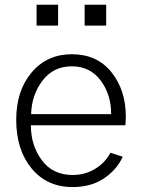

<svg xmlns="http://www.w3.org/2000/svg" viewBox="-20 -754 583 792"><path d="M130.9 -648.4V-734.4H219.7V-648.4ZM329.1 -648.4V-734.4H418V-648.4ZM46.9 -259.8Q46.9 -379.9 110.4 -455.1Q173.8 -530.3 276.4 -530.3Q379.9 -530.3 439.5 -456.5Q499 -382.8 499 -272.5Q499 -260.7 497.1 -237.3H107.4Q107.4 -153.3 152.8 -92.8Q198.2 -32.2 279.3 -32.2Q331.1 -32.2 372.6 -57.6Q414.1 -83 435.5 -124L486.3 -107.4Q460.9 -52.7 408.2 -17.6Q355.5 17.6 279.3 17.6Q173.8 17.6 110.4 -59.1Q46.9 -135.7 46.9 -259.8ZM108.4 -283.2H438.5Q438.5 -365.2 394.5 -422.9Q350.6 -480.5 276.4 -480.5Q200.2 -480.5 155.3 -421.4Q110.4 -362.3 108.4 -283.2Z"/></svg>

Font: Gothic A1 Light
Style: Regular
Weight: 300
Version: Version 2.50